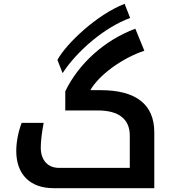

<svg xmlns="http://www.w3.org/2000/svg" viewBox="-20 -983 901 1003"><path d="M280 -670 307 -601C382 -716 525 -840 660 -889L631 -963C486 -907 326 -755 280 -670ZM260 0H786V-292C786 -437 691 -512 506 -512H452C497 -591 617 -679 734 -718L687 -833C527 -774 390 -650 321 -506V-406H491C600 -406 658 -361 658 -275V-106H288C230 -106 193 -146 193 -212C193 -244 198 -287 208 -341H93C75 -293 65 -241 65 -194C65 -72 137 0 260 0Z"/></svg>

Font: Noto Kufi Arabic SemiBold
Style: Regular
Weight: 600
Designer: Monotype Design Team, David Williams, Khaled Hosny
Foundry: Google LLC
Version: Version 2.109